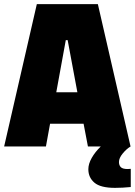

<svg xmlns="http://www.w3.org/2000/svg" viewBox="-22 -708 652 928"><path d="M610 108V196Q570 200 534 200Q464 200 434.5 175Q405 150 405 110Q405 84 421.5 55Q438 26 465 0H403L382 -110H220L200 0H-2L156 -688H451L609 0Q589 12 571 34Q553 56 553 75Q553 91 562 100Q571 109 595 109ZM250 -262H352L305 -514H296Z"/></svg>

Font: Saira Semi Condensed Black
Style: Regular
Weight: 900
Width: 4
Designer: Hector Gatti with collaboration of the Omnibus-Type team
Foundry: Omnibus-Type
Version: Version 1.001; ttfautohint (v1.8)